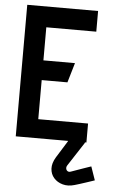

<svg xmlns="http://www.w3.org/2000/svg" viewBox="-62 -741 602 1018"><g transform="rotate(5 239.5 -232.0)"><path d="M409 -7H319V2L263 92Q243 125 244.5 154Q246 183 264 203.5Q282 224 311 232Q340 240 374 230Q382 228 399 222.5Q416 217 434.5 211Q453 205 466 200.5Q479 196 479 196L454 124Q454 124 442 128Q430 132 413 138Q396 144 379 150Q362 156 351 160Q339 165 331.5 160.5Q324 156 322.5 147Q321 138 327 129L409 3ZM41 0H417V-101H152V-309H289L320 -414H152V-590H418V-700H41Z"/></g></svg>

Font: Advent Pro Expanded
Style: Bold
Weight: 700
Width: 7
Designer: VivaRado, Andreas Kalpakidis
Foundry: VivaRado, Andreas Kalpakidis
Version: Version 3.000